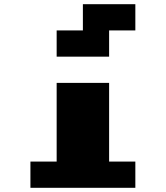

<svg xmlns="http://www.w3.org/2000/svg" viewBox="-20 -895 790 915"><path d="M375 -875H625V-750H500V-625H250V-750H375ZM250 -500H500V-125H625V0H125V-125H250Z"/></svg>

Font: Dogica Pixel
Style: Bold
Weight: 700
Designer: Roberto Mocci
Version: Version 001.000